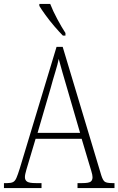

<svg xmlns="http://www.w3.org/2000/svg" viewBox="-22 -951 599 971"><path d="M-2 0V-25H15Q33 -25 43.5 -30Q54 -35 61 -51Q68 -67 78 -99L264 -714H295L490 -65Q498 -39 508 -32Q518 -25 546 -25H557V0H370V-25H394Q426 -25 436 -32Q446 -39 446 -55Q446 -66 439.5 -87Q433 -108 428 -125L391 -249H158L124 -135Q119 -118 111.5 -93Q104 -68 104 -55Q104 -40 115 -32.5Q126 -25 159 -25H188V0ZM168 -279H383L321 -492Q306 -543 294 -584.5Q282 -626 275 -653Q270 -627 257.5 -586.5Q245 -546 234 -505ZM296 -771Q278 -789 253.5 -817.5Q229 -846 208 -875Q187 -904 177 -921V-931H232Q245 -897 267.5 -855Q290 -813 309 -784V-771Z"/></svg>

Font: Noto Serif Lao Condensed ExtraLight
Style: Regular
Weight: 200
Width: 3
Designer: Monotype Design Team
Foundry: Monotype Imaging Inc.
Version: Version 2.003; ttfautohint (v1.8.4.7-5d5b)